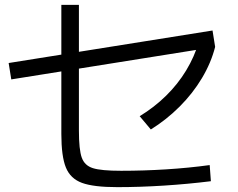

<svg xmlns="http://www.w3.org/2000/svg" viewBox="-20 -772 978 790"><path d="M232.4 -220.7V-752H304.7V-234.4Q304.7 -156.2 316.4 -123.5Q328.1 -90.8 362.3 -80.1Q396.5 -69.3 478.5 -69.3Q571.3 -69.3 664.6 -75.2Q757.8 -81.1 842.8 -92.8L847.7 -26.4Q752.9 -14.6 653.8 -8.3Q554.7 -2 462.9 -2Q365.2 -2 317.4 -19.5Q269.5 -37.1 251 -83Q232.4 -128.9 232.4 -220.7ZM15.6 -512.7 854.5 -646.5 865.2 -579.1 26.4 -445.3ZM797.9 -599.6 865.2 -579.1Q848.6 -513.7 811 -450.7Q773.4 -387.7 719.2 -333.5Q665 -279.3 600.6 -239.3L554.7 -293.9Q614.3 -330.1 663.1 -377.9Q711.9 -425.8 746.1 -482.4Q780.3 -539.1 797.9 -599.6Z"/></svg>

Font: Pretendard JP Variable
Style: Regular
Weight: 400
Designer: Base glyphs from Inter by Rasmus Andersson; Hangul glyphs from Noto Sans CJK(Source Han Sans) by Jang Soo-young and Kang
Foundry: Kil Hyung-jin
Version: Version 1.307;Glyphs 3.2 (3192)